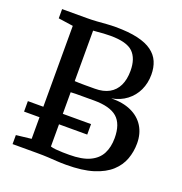

<svg xmlns="http://www.w3.org/2000/svg" viewBox="-135 -868 940 992"><g transform="rotate(20 335.0 -372.5)"><path d="M122.9 -59.2V-680.4L41.5 -692.2V-743H176Q206.4 -743 232.8 -744.9Q259.2 -746.9 283.9 -748.8Q308.6 -750.7 333.7 -750.7Q405.8 -750.7 455.2 -739.1Q504.6 -727.6 534.4 -705.6Q564.3 -683.6 577.5 -652.6Q590.8 -621.5 590.8 -582.1Q590.8 -535.3 572.6 -496.3Q554.4 -457.4 520.1 -431.2Q485.8 -404.9 437.9 -396.3Q502 -397.7 547.9 -376.7Q593.9 -355.7 618.4 -316.2Q643 -276.6 643 -222.9Q643 -177.6 628 -136.5Q613 -95.3 578.1 -63.3Q543.2 -31.3 483.8 -12.6Q424.3 6 335.6 6Q307.4 6 284.5 4.5Q261.7 3 236.1 1.5Q210.5 0 173.7 0H39.5V-49.6ZM230 -415.6Q240.2 -415.1 255.2 -414.6Q270.1 -414.1 286.2 -414.2Q302.3 -414.3 316.9 -414.3Q331.5 -414.3 340.9 -414.3Q387.8 -414.3 419.3 -431.9Q450.8 -449.4 466.8 -482.9Q482.8 -516.3 482.8 -563.7Q482.8 -631.6 448.1 -665.3Q413.5 -698.9 323.9 -698.9Q304.3 -698.9 286.2 -697.7Q268.1 -696.4 253.5 -695Q239 -693.5 230 -693.2ZM230 -56.1Q241.4 -52.3 259.5 -50.6Q277.6 -48.8 297.4 -48.4Q317.2 -48.1 333.2 -48.1Q403.2 -48.1 445.2 -67.6Q487.3 -87.2 506 -123.3Q524.7 -159.5 524.7 -209.3Q524.7 -286.6 485.3 -321.2Q445.9 -355.7 358 -355.7Q345.2 -355.7 327.6 -355.6Q310 -355.5 291.1 -355.6Q272.2 -355.7 256.2 -355.5Q240.2 -355.2 230 -354.4ZM385.2 -235.7V-178.1H37.9V-235.7Z"/></g></svg>

Font: Merriweather Light
Style: Regular
Weight: 300
Designer: Eben Sorkin
Foundry: Eben Sorkin
Version: Version 2.100